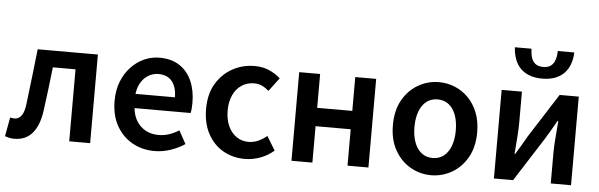

<svg xmlns="http://www.w3.org/2000/svg" viewBox="-51 -1006 3740 1198"><g transform="rotate(5 1818.5 -406.5)"><path d="M68 14Q50 14 36.5 11Q23 8 9 3L31 -116Q38 -115 44 -113.5Q50 -112 58 -112Q84 -112 101.5 -135Q119 -158 125 -211Q136 -297 145.5 -383.5Q155 -470 165 -555H542V0H411V-451H269Q261 -382 253 -313.5Q245 -245 235 -175Q222 -83 180.5 -34.5Q139 14 68 14Z M945 14Q868 14 806 -21Q744 -56 707.5 -121Q671 -186 671 -277Q671 -345 692.5 -398.5Q714 -452 750.5 -490.5Q787 -529 832.5 -549Q878 -569 927 -569Q1002 -569 1053 -535.5Q1104 -502 1130 -442.5Q1156 -383 1156 -305Q1156 -286 1154.5 -269.5Q1153 -253 1150 -242H799Q804 -193 826 -159Q848 -125 882.5 -106.5Q917 -88 962 -88Q997 -88 1028 -98.5Q1059 -109 1090 -128L1135 -46Q1096 -20 1047 -3Q998 14 945 14ZM797 -331H1044Q1044 -394 1015 -430.5Q986 -467 929 -467Q898 -467 870 -451.5Q842 -436 822.5 -406Q803 -376 797 -331Z M1512 14Q1436 14 1375.5 -20.5Q1315 -55 1279.5 -120.5Q1244 -186 1244 -277Q1244 -370 1283 -435Q1322 -500 1385.5 -534.5Q1449 -569 1523 -569Q1575 -569 1615 -551Q1655 -533 1685 -506L1622 -422Q1600 -441 1578 -451Q1556 -461 1530 -461Q1486 -461 1451.5 -438.5Q1417 -416 1398 -374.5Q1379 -333 1379 -277Q1379 -222 1398 -180.5Q1417 -139 1450 -116.5Q1483 -94 1525 -94Q1558 -94 1587 -107.5Q1616 -121 1640 -141L1693 -54Q1654 -20 1606.5 -3Q1559 14 1512 14Z M1803 0V-555H1934V-343H2154V-555H2285V0H2154V-228H1934V0Z M2678 14Q2609 14 2548.5 -20.5Q2488 -55 2451 -120.5Q2414 -186 2414 -277Q2414 -370 2451 -435Q2488 -500 2548.5 -534.5Q2609 -569 2678 -569Q2730 -569 2777.5 -549.5Q2825 -530 2862 -492.5Q2899 -455 2920.5 -401Q2942 -347 2942 -277Q2942 -186 2905 -120.5Q2868 -55 2807.5 -20.5Q2747 14 2678 14ZM2678 -94Q2719 -94 2748 -116.5Q2777 -139 2792.5 -180.5Q2808 -222 2808 -277Q2808 -333 2792.5 -374.5Q2777 -416 2748 -438.5Q2719 -461 2678 -461Q2638 -461 2609 -438.5Q2580 -416 2564.5 -374.5Q2549 -333 2549 -277Q2549 -222 2564.5 -180.5Q2580 -139 2609 -116.5Q2638 -94 2678 -94Z M3071 0V-555H3198V-364Q3198 -322 3194 -269Q3190 -216 3186 -164H3190Q3205 -189 3225 -222.5Q3245 -256 3259 -281L3434 -555H3554V0H3427V-191Q3427 -233 3431.5 -286Q3436 -339 3440 -392H3435Q3421 -367 3401 -332.5Q3381 -298 3366 -274L3191 0ZM3316 -647Q3268 -647 3233.5 -661Q3199 -675 3177 -699Q3155 -723 3143.5 -756Q3132 -789 3130 -827H3234Q3235 -795 3242.5 -771Q3250 -747 3268 -733.5Q3286 -720 3316 -720Q3347 -720 3364.5 -733.5Q3382 -747 3390 -771Q3398 -795 3399 -827H3502Q3501 -789 3489.5 -756Q3478 -723 3456 -699Q3434 -675 3399.5 -661Q3365 -647 3316 -647Z"/></g></svg>

Font: Noto Sans TC SemiBold
Style: Regular
Weight: 600
Designer: Ryoko NISHIZUKA  (kana, bopomofo & ideographs); Paul D. Hunt (Latin, Greek & Cyrillic); Sandoll Communications , Soo-you
Foundry: Adobe
Version: Version 2.004-H2;hotconv 1.0.118;makeotfexe 2.5.65603